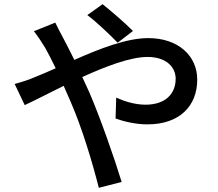

<svg xmlns="http://www.w3.org/2000/svg" viewBox="-20 -839 1040 917"><path d="M542 -635 615 -691C579 -728 504 -792 470 -819L397 -767C439 -736 505 -673 542 -635ZM50 -438 98 -337C142 -357 209 -392 284 -429L317 -354C372 -228 421 -64 452 58L561 30C527 -82 458 -279 407 -397L373 -471C485 -522 602 -567 685 -567C773 -567 819 -519 819 -463C819 -391 770 -339 675 -339C626 -339 576 -354 535 -373L532 -273C570 -259 628 -245 684 -245C838 -245 922 -333 922 -459C922 -571 833 -657 688 -657C584 -657 455 -606 335 -553C316 -591 298 -627 281 -659C271 -677 252 -714 244 -731L142 -690C159 -668 182 -634 195 -612C211 -584 228 -550 246 -513C208 -496 173 -481 140 -468C123 -460 84 -447 50 -438Z"/></svg>

Font: Noto Sans CJK TC Medium
Style: Regular
Weight: 500
Designer: Ryoko NISHIZUKA 西塚涼子 (kana, bopomofo & ideographs); Paul D. Hunt (Latin, Greek & Cyrillic); Sandoll Communications 산돌커뮤니
Foundry: Adobe
Version: Version 2.004;hotconv 1.0.118;makeotfexe 2.5.65603